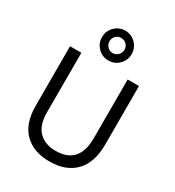

<svg xmlns="http://www.w3.org/2000/svg" viewBox="-218 -1055 1082 1189"><g transform="rotate(30 322.5 -460.5)"><path d="M325.5 -877Q303 -877 287.5 -861.5Q272 -846 272 -823.5Q272 -801 287.5 -785Q303 -769 325 -769Q347 -769 363 -785Q379 -801 379 -823.5Q379 -846 363.5 -861.5Q348 -877 325.5 -877ZM400 -897.5Q431 -866 431 -822Q431 -778 400 -747Q369 -716 325 -716Q281 -716 250 -747Q219 -778 219 -822Q219 -866 250 -897.5Q281 -929 325 -929Q369 -929 400 -897.5ZM569 -256Q569 -126 503.5 -59Q438 8 322 8Q206 8 141 -57.5Q76 -123 76 -248V-674H157V-249Q157 -156 201.5 -112Q246 -68 321 -68Q488 -68 488 -254V-674H569Z"/></g></svg>

Font: Hind Madurai
Style: Regular
Weight: 400
Designer: Jyotish Sonowal
Foundry: Indian Type Foundry
Version: Version 0.702;PS 1.0;hotconv 1.0.81;makeotf.lib2.5.63406